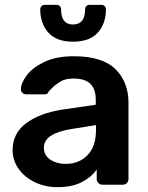

<svg xmlns="http://www.w3.org/2000/svg" viewBox="-20 -762 612 792"><path d="M217 10Q166 10 123.5 -10.5Q81 -31 56.5 -66Q32 -101 32 -143Q32 -211 87 -253Q142 -295 238 -310L375 -330V-351Q375 -394 353 -416Q331 -438 283 -438Q250 -438 230 -426Q210 -414 198 -402L181 -385Q177 -373 166 -373H88Q79 -373 72.5 -379Q66 -385 66 -395Q67 -420 90.5 -451.5Q114 -483 163 -506.5Q212 -530 284 -530Q402 -530 456 -477Q510 -424 510 -338V-24Q510 -14 503.5 -7Q497 0 486 0H403Q393 0 386 -7Q379 -14 379 -24V-63Q357 -31 317 -10.5Q277 10 217 10ZM251 -86Q306 -86 341 -122Q376 -158 376 -226V-246L276 -230Q161 -212 161 -153Q161 -121 187.5 -103.5Q214 -86 251 -86ZM281 -590Q213 -590 179.5 -627.5Q146 -665 146 -723Q146 -731 151 -736.5Q156 -742 165 -742H213Q222 -742 227 -736.5Q232 -731 232 -723Q232 -661 281 -661Q331 -661 331 -723Q331 -731 336 -736.5Q341 -742 350 -742H398Q407 -742 412 -736.5Q417 -731 417 -723Q417 -665 383.5 -627.5Q350 -590 281 -590Z"/></svg>

Font: Rubik AZ
Style: Regular
Weight: 500
Designer: Hubert and Fischer
Foundry: Hubert & Fischer
Version: Version 2.000